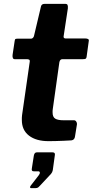

<svg xmlns="http://www.w3.org/2000/svg" viewBox="-20 -730 480 993"><path d="M231 0Q167 0 130 -28.5Q93 -57 93 -109Q93 -115 93 -121Q93 -127 94 -134L134 -412Q135 -419 130.5 -421.5Q126 -424 118 -424H56Q43 -424 45 -446L56 -519Q57 -527 60.5 -528.5Q64 -530 72 -530H141Q146 -530 150.5 -534.5Q155 -539 156 -545L192 -697Q195 -710 211 -710H319Q326 -710 329 -705Q332 -700 331 -687L309 -542Q308 -537 311 -534Q314 -531 319 -531H422Q430 -531 435.5 -528Q441 -525 439 -517L428 -437Q427 -429 423.5 -426.5Q420 -424 409 -424H303Q290 -424 287 -408L253 -166Q252 -161 252 -157Q252 -153 252 -148Q252 -125 265.5 -116.5Q279 -108 309 -108H363Q370 -108 374.5 -101Q379 -94 378 -87L368 -25Q366 -6 349 -4Q332 -3 310.5 -2Q289 -1 268 -0.5Q247 0 231 0ZM140 243Q136 243 135.5 239Q135 235 139 230L180 177Q187 168 186 162Q185 156 178 156H155Q148 156 145.5 152.5Q143 149 145 139L155 75Q158 58 170 58H252Q265 58 264 70L253 150Q251 161 244 169L189 228Q184 234 178.5 238.5Q173 243 164 243Z"/></svg>

Font: Libre Franklin
Style: Bold Italic
Weight: 700
Italic angle: -8°
Designer: Pablo Impallari, Rodrigo Fuenzalida, Nhung Nguyen
Foundry: Impallari Type
Version: Version 3.000